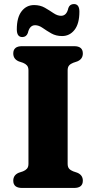

<svg xmlns="http://www.w3.org/2000/svg" viewBox="-20 -928 474 948"><path d="M314 -119.5Q314 -103.5 321.2 -95.2Q328.5 -87 341.5 -82L362 -75Q389 -63.5 389 -36Q389 0 346 0H89Q45.5 0 45.5 -36Q45.5 -63.5 72.5 -75L93.5 -82Q106 -87 113.2 -95.2Q120.5 -103.5 120.5 -119.5V-580.5Q120.5 -596.5 113.2 -604.8Q106 -613 93.5 -618L72.5 -625Q45.5 -636.5 45.5 -664Q45.5 -700 89 -700H346Q389 -700 389 -664Q389 -636.5 362 -625L341.5 -618Q328.5 -613 321.2 -604.8Q314 -596.5 314 -580.5ZM286.5 -750Q256.5 -750 233.2 -763.2Q210 -776.5 190.8 -790Q171.5 -803.5 153.5 -803.5Q126 -803.5 117.5 -765Q110 -745 90 -745Q63 -745 63 -783Q63 -842 86.8 -872.5Q110.5 -903 148.5 -903Q178.5 -903 201.5 -889.8Q224.5 -876.5 244 -863.2Q263.5 -850 281.5 -850Q309.5 -850 317.5 -888.5Q324.5 -908 345 -908Q372 -908 372 -870.5Q372 -811 348 -780.5Q324 -750 286.5 -750Z"/></svg>

Font: Fraunces 9pt Soft
Style: Bold
Weight: 700
Version: Version 1.000;[b76b70a41]